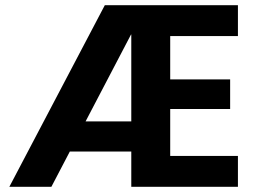

<svg xmlns="http://www.w3.org/2000/svg" viewBox="-20 -720 984 740"><path d="M16 0 384 -700H897V-581H636V-414H867V-300H636V-119H897V0H486V-587H485L178 0ZM155 -136 212 -252H554L564 -136Z"/></svg>

Font: DM Sans 28pt Black
Style: Regular
Weight: 900
Version: Version 4.004;gftools[0.9.30]